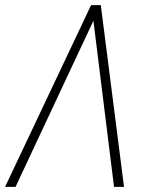

<svg xmlns="http://www.w3.org/2000/svg" viewBox="-31 -731 599 751"><path d="M347.2 -677.2 29.8 0H-11.2L325.2 -710.9H355ZM415 0 330.6 -680.2 334.5 -710.9H363.3L454.1 0Z"/></svg>

Font: Roboto Condensed ExtraLight
Style: Italic
Weight: 250
Italic angle: -12°
Designer: Christian Robertson
Foundry: Google
Version: Version 3.008; 2023